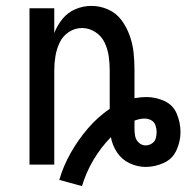

<svg xmlns="http://www.w3.org/2000/svg" viewBox="-20 -558 632 651"><path d="M258 73Q272 26 297 -16Q322 -58 356 -93Q361 -65 377 -41Q393 -17 419.5 -4.5Q446 8 474 8Q505 8 535 -5.5Q565 -19 578.5 -49Q592 -79 592 -110Q592 -110 592 -110Q592 -110 592 -110Q592 -110 592 -110Q592 -110 592 -110Q592 -142 579.5 -172Q567 -202 537.5 -215.5Q508 -229 476 -229Q457 -229 436 -225V-320Q436 -350 433 -379Q430 -408 420 -436.5Q410 -465 392.5 -489Q375 -513 347.5 -525.5Q320 -538 290 -538Q262 -538 236 -527Q210 -516 192 -494Q174 -472 164 -446V-530H80V0H164V-320Q164 -344 168 -368Q172 -392 182.5 -414Q193 -436 213.5 -449.5Q234 -463 258 -463Q282 -463 303 -449.5Q324 -436 334.5 -414Q345 -392 348.5 -368Q352 -344 352 -320V-189Q311 -161 278 -122.5Q245 -84 220 -40Q195 4 181 52ZM474 -65Q461 -65 451 -74Q441 -83 438.5 -95.5Q436 -108 436 -121Q436 -128 436 -134.5Q436 -141 436 -148V-149Q444 -152 452.5 -154Q461 -156 470 -156Q482 -156 492.5 -150.5Q503 -145 507 -133.5Q511 -122 511 -110Q511 -99 508 -88.5Q505 -78 495 -71.5Q485 -65 474 -65Z"/></svg>

Font: Iosevka SS01 Extended
Style: Regular
Weight: 400
Width: 7
Monospace: yes
Designer: Belleve Invis
Foundry: Belleve Invis
Version: Version 3.4.7; ttfautohint (v1.8.3)